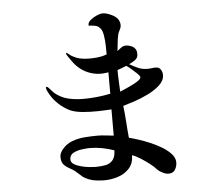

<svg xmlns="http://www.w3.org/2000/svg" viewBox="-56 -854 1112 954"><g transform="rotate(-5 500.0 -376.5)"><path d="M489 -107Q461 -117 429.5 -123Q398 -129 369 -129Q354 -129 329.5 -126Q305 -123 286 -113Q267 -103 267 -81Q267 -66 281.5 -57Q296 -48 317 -42.5Q338 -37 358 -35Q378 -33 388 -33Q417 -33 439 -37.5Q461 -42 474.5 -58Q488 -74 489 -107ZM649 -458Q649 -464 635 -477.5Q621 -491 605.5 -504Q590 -517 584 -520Q573 -515 561.5 -511Q550 -507 539 -503Q539 -476 540.5 -449Q542 -422 543 -395Q551 -398 568 -405.5Q585 -413 603.5 -422Q622 -431 635.5 -440.5Q649 -450 649 -458ZM790 -21Q790 -1 780 15.5Q770 32 747 32Q734 32 717 23.5Q700 15 691 5Q680 -8 658.5 -24.5Q637 -41 614 -55.5Q591 -70 574 -75Q574 -35 551.5 -10Q529 15 495 26Q461 37 426 37Q409 37 387.5 34.5Q366 32 349 25Q330 17 322 11Q314 5 299 -9Q283 -25 264.5 -34.5Q246 -44 232.5 -57Q219 -70 219 -98Q219 -108 223.5 -117.5Q228 -127 234 -134Q255 -160 285 -171Q315 -182 348 -184.5Q381 -187 411 -187Q431 -187 451.5 -184.5Q472 -182 492 -180V-311Q465 -309 426 -308Q387 -307 348.5 -310.5Q310 -314 286 -325Q255 -340 230 -363.5Q205 -387 189 -416Q186 -422 182.5 -428.5Q179 -435 178 -441Q175 -450 179.5 -450.5Q184 -451 189 -446Q196 -439 202 -432Q208 -425 215 -418Q246 -392 282 -383.5Q318 -375 357 -375Q392 -375 425.5 -378.5Q459 -382 493 -389V-496Q444 -486 399.5 -502Q355 -518 323 -558Q323 -559 316.5 -567Q310 -575 303 -586Q296 -597 292 -603Q291 -608 293 -609.5Q295 -611 298 -608Q302 -605 306.5 -601.5Q311 -598 315 -595Q336 -582 357 -577Q378 -572 403 -572Q426 -572 448.5 -574.5Q471 -577 492 -585Q492 -601 491.5 -627.5Q491 -654 487 -679.5Q483 -705 473 -716Q464 -727 454 -730Q444 -733 431 -734Q428 -735 421.5 -734.5Q415 -734 415 -738Q415 -752 429 -763.5Q443 -775 460.5 -782.5Q478 -790 490 -790Q508 -790 533.5 -778Q559 -766 568 -749Q574 -737 574 -724Q574 -714 569.5 -705.5Q565 -697 561 -688Q558 -680 555 -662.5Q552 -645 550.5 -626.5Q549 -608 547 -597Q554 -602 560.5 -607.5Q567 -613 574 -617Q587 -623 604.5 -619Q622 -615 632 -606Q640 -598 642 -590.5Q644 -583 644 -572Q644 -554 628.5 -543.5Q613 -533 599 -527Q622 -514 642 -505Q662 -496 689 -496Q699 -496 709 -497.5Q719 -499 729 -499Q746 -499 754 -486.5Q762 -474 762 -459Q762 -432 738 -409.5Q714 -387 678.5 -369.5Q643 -352 608 -340.5Q573 -329 552 -323Q557 -283 559.5 -243Q562 -203 566 -163Q583 -159 611 -150Q639 -141 670 -128Q701 -115 728 -98.5Q755 -82 772.5 -62.5Q790 -43 790 -21Z"/></g></svg>

Font: Kaisei Tokumin
Style: Regular
Weight: 400
Designer: Font-Kai, 金井和夫
Foundry: KAZUO KANAI
Version: Version 5.003